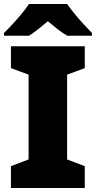

<svg xmlns="http://www.w3.org/2000/svg" viewBox="-21 -947 483 967"><path d="M406 0H34V-110L123 -144V-571L34 -604V-714H406V-604L317 -571V-144L406 -110ZM317 -927Q333 -904 355.5 -876.5Q378 -849 401.5 -823.5Q425 -798 442 -781V-767H318Q292 -782 269 -800Q246 -818 220 -840Q194 -818 172.5 -801Q151 -784 125 -767H-1V-781Q18 -799 41.5 -824.5Q65 -850 87.5 -877Q110 -904 125 -927Z"/></svg>

Font: Noto Sans Gujarati UI Black
Style: Regular
Weight: 900
Designer: Jelle Bosma - Monotype Design Team, Universal Thirst
Foundry: Monotype Imaging Inc.
Version: Version 2.106; ttfautohint (v1.8.4.7-5d5b)